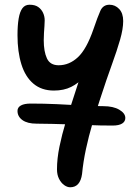

<svg xmlns="http://www.w3.org/2000/svg" viewBox="-20 -527 575 812"><path d="M277 265Q264 265 251 255.5Q238 246 229.5 229Q221 212 221 189Q221 144 231.5 93Q242 42 258 -11Q274 -64 290.5 -113.5Q307 -163 320 -204.5Q333 -246 336 -274L374 -258Q357 -227 334.5 -201Q312 -175 281 -159.5Q250 -144 208 -144Q156 -144 121.5 -173Q87 -202 70.5 -255Q54 -308 54 -378Q54 -420 59 -449Q64 -478 75 -492.5Q86 -507 105 -507Q128 -507 141.5 -497.5Q155 -488 162 -473Q169 -458 169 -441Q169 -431 168 -417Q167 -403 166 -387.5Q165 -372 165 -357Q165 -309 178.5 -280Q192 -251 228 -251Q273 -251 309.5 -285Q346 -319 375 -403Q393 -456 404.5 -481.5Q416 -507 443 -507Q467 -507 484 -489Q501 -471 501 -438Q501 -405 488 -359.5Q475 -314 453 -253.5Q431 -193 405 -113Q387 -59 371 -4.5Q355 50 343.5 103.5Q332 157 327 209Q323 237 310.5 251Q298 265 277 265ZM456 4Q433 4 404 3.5Q375 3 341.5 1.5Q308 0 272.5 -1Q237 -2 202 -3Q167 -4 135 -4Q96 -4 75 -19Q54 -34 54 -58Q54 -73 68.5 -81Q83 -89 110 -89Q165 -89 220.5 -86.5Q276 -84 326.5 -81Q377 -78 417 -78Q459 -78 484.5 -63Q510 -48 510 -28Q510 -13 496.5 -4.5Q483 4 456 4Z"/></svg>

Font: Shantell Sans Medium
Style: Regular
Weight: 500
Designer: Stephen Nixon, Anya Danilova, Shantell Martin
Foundry: Arrow Type
Version: Version 1.011;[c5ecc13dd]